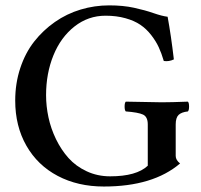

<svg xmlns="http://www.w3.org/2000/svg" viewBox="-20 -678 741 708"><path d="M382.8 -658.2Q433.6 -658.2 474.1 -649.4Q514.6 -640.6 546.1 -629.6Q577.6 -618.7 598.1 -616.2Q610.8 -546.9 621.1 -459Q603 -450.2 584 -453.1Q575.7 -481.4 565.4 -503.7Q555.2 -525.9 537.6 -548.6Q520 -571.3 497.8 -586.4Q475.6 -601.6 442.6 -610.8Q409.7 -620.1 369.1 -620.1Q305.2 -620.1 254.6 -580.3Q204.1 -540.5 177 -473.9Q149.9 -407.2 149.9 -327.1Q149.9 -286.6 158.7 -245.4Q167.5 -204.1 186.5 -164.8Q205.6 -125.5 232.7 -95.2Q259.8 -64.9 299.6 -46.4Q339.4 -27.8 386.2 -27.8Q483.4 -27.8 524.9 -66.9V-219.2Q524.9 -247.1 507.6 -255.4Q490.2 -263.7 443.8 -267.1Q439.5 -271.5 439.5 -285.2Q439.5 -298.8 443.8 -303.2Q553.7 -300.8 576.2 -300.8Q610.4 -300.8 672.9 -303.2Q677.2 -298.8 677.2 -285.2Q677.2 -271.5 672.9 -267.1Q649.4 -264.6 638.7 -254.4Q627.9 -244.1 627.9 -219.2V-103Q627.9 -87.9 644 -75.2Q544.4 9.8 362.8 9.8Q267.1 9.8 192.9 -29.3Q118.7 -68.4 77.4 -140.6Q36.1 -212.9 36.1 -307.1Q36.1 -370.6 54.7 -426.8Q73.2 -482.9 106 -524.7Q138.7 -566.4 182.4 -596.9Q226.1 -627.4 277.3 -642.8Q328.6 -658.2 382.8 -658.2Z"/></svg>

Font: Common Serif Medium
Style: Regular
Weight: 500
Designer: Philipp H. Poll, Khaled Hosny
Foundry: Stefan Peev, Context Ltd.
Version: Version 1.026